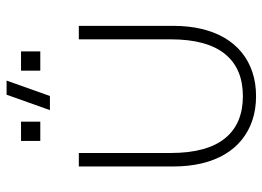

<svg xmlns="http://www.w3.org/2000/svg" viewBox="-130 -676 817 598"><g transform="rotate(-90 279.0 -376.5)"><path d="M60 -246V-540H102V-254Q102 -196.5 113.8 -154Q125.5 -111.5 148.5 -83.8Q171.5 -56 204.2 -42.5Q237 -29 279 -29Q321 -29 353.8 -42.5Q386.5 -56 409.5 -83.8Q432.5 -111.5 444.2 -154Q456 -196.5 456 -254V-540H498V-246Q498 -198 488.5 -157.8Q479 -117.5 460.5 -86Q442 -54.5 415.2 -32.8Q388.5 -11 354.2 0.5Q320 12 279 12Q238 12 203.8 0.5Q169.5 -11 142.8 -32.8Q116 -54.5 97.5 -86Q79 -117.5 69.5 -157.8Q60 -198 60 -246ZM358.5 -660V-720H418.5V-660ZM139.5 -660V-720H199.5V-660ZM279.5 -630H235.5L283.5 -765H327.5Z"/></g></svg>

Font: Manrope ExtraLight
Style: Regular
Weight: 200
Designer: Mikhail Sharanda
Foundry: Mikhail Sharanda
Version: Version 4.505